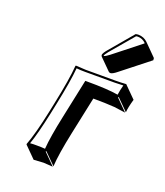

<svg xmlns="http://www.w3.org/2000/svg" viewBox="-135 -765 789 917"><g transform="rotate(20 259.5 -307.0)"><path d="M396.5 -670.9Q403.3 -672.9 411.1 -672.9Q439 -671.9 457 -654.3Q459 -652.3 461.4 -649.9L517.6 -593.3L518.6 -582.5L380.4 -473.6Q357.4 -454.6 346.2 -454.6Q341.3 -455.1 337.9 -458L281.2 -514.6Q277.8 -519.5 278.3 -523.9Q281.7 -535.6 295.9 -551.8ZM145.5 -229Q173.3 -361.8 178.2 -429.2L179.7 -432.1Q181.6 -432.1 231.4 -429.2H381.3Q406.7 -429.2 436.5 -431.2L438 -429.2L494.6 -372.6Q481.9 -328.1 480.5 -304.2L423.8 -360.8L420.9 -357.9L477.5 -301.3Q477.5 -301.3 420.4 -309.1Q373.5 -312.5 312 -312.5L272 -123.5Q247.1 -6.3 243.7 56.6L187 0L184.6 2.9L241.2 59.6Q239.3 59.6 193.4 56.6L144 59.6L87.4 2.9L86.9 0Q110.4 -61.5 135.3 -180.2ZM155.3 -227.1 145 -177.7Q121.1 -64.9 101.1 -8.8Q117.2 -10.3 137.2 -9.8Q161.1 -9.8 177.2 -8.3Q181.6 -70.3 205.6 -182.1L247.1 -378.9H255.4Q361.3 -378.9 414.6 -369.6Q417.5 -391.1 425.3 -420.4Q399.9 -418.9 381.3 -418.9H231.4Q207 -418.9 187.5 -420.9Q181.6 -352.5 155.3 -227.1ZM402.3 -662.1 303.2 -545.4Q289.6 -528.3 288.1 -522L289.6 -521Q298.3 -522.5 317.4 -537.6L451.7 -643.6L451.2 -646Q435.1 -662.6 411.1 -663.1Q406.7 -662.6 402.3 -662.1Z"/></g></svg>

Font: Linux Biolinum Shadow O
Style: Italic
Weight: 400
Italic angle: -12°
Designer: Philipp H. Poll
Foundry: Philipp H. Poll
Version: Version 0.6.2